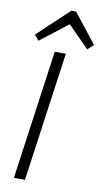

<svg xmlns="http://www.w3.org/2000/svg" viewBox="-101 -977 553 1024"><g transform="rotate(10 175.0 -465.5)"><path d="M210 -700 112 0H52L150 -700ZM30 -772 199 -931H225L350 -772L318 -743L193 -869H217L54 -743Z"/></g></svg>

Font: Pathway Extreme 8pt Thin
Style: Italic
Weight: 100
Italic angle: -8°
Designer: Eduardo Rodriguez Tunni
Foundry: Eduardo Rodriguez Tunni
Version: Version 1.000